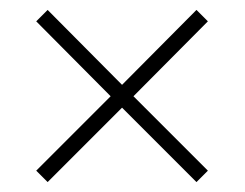

<svg xmlns="http://www.w3.org/2000/svg" viewBox="-20 -514 493 387"><path d="M226 -297 376 -147 399 -170 249 -320 399 -471 376 -494 226 -343 76 -494 53 -471 203 -320 53 -170 76 -147Z"/></svg>

Font: Noto Sans Gurmukhi Condensed ExtraLight
Style: Regular
Weight: 200
Width: 3
Designer: Jelle Bosma - Monotype Design Team
Foundry: Monotype Imaging Inc.
Version: Version 2.004